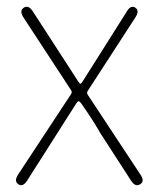

<svg xmlns="http://www.w3.org/2000/svg" viewBox="-20 -550 474 573"><path d="M35 0Q21 -9 34 -29L192 -269Q196 -275 192 -281L50 -498Q37 -518 51 -527Q65 -536 78 -516L214 -306Q218 -300 220 -300Q222 -300 226 -306L358 -515Q370 -536 384 -527Q397 -518 384 -498L242 -279Q238 -273 242 -267L399 -29Q413 -9 398 0Q384 9 371 -11L287 -141Q280 -151 274 -162Q255 -195 222 -242Q217 -248 214.5 -248Q212 -248 208 -242L61 -11Q48 9 35 0Z"/></svg>

Font: Resource Han Rounded JP ExtraLight
Style: Regular
Weight: 250
Designer: Cyano Hao (round all glyphs); Ryoko NISHIZUKA 西塚涼子 (kana, bopomofo & ideographs); Paul D. Hunt (Latin, Greek & Cyrillic)
Foundry: Cyano Hao
Version: 0.990